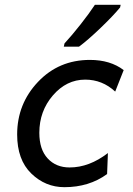

<svg xmlns="http://www.w3.org/2000/svg" viewBox="-20 -775 559 808"><path d="M251 12.7Q170.9 12.7 111.6 -44.9Q52.2 -102.5 52.2 -209Q52.2 -337.9 139.9 -430.4Q227.5 -522.9 358.4 -522.9Q444.3 -522.9 500.5 -480L464.8 -389.6Q410.6 -439.9 338.4 -439.9Q259.8 -439.9 202.6 -373.5Q145.5 -307.1 145.5 -216.3Q145.5 -146 180.7 -108.2Q215.8 -70.3 272.9 -70.3Q355.5 -70.3 434.1 -130.9L430.7 -42.5Q355 12.7 251 12.7ZM312.5 -578.6H248.5L251.5 -592.3Q282.2 -625.5 319.3 -672.6Q356.4 -719.7 379.4 -754.9H487.8L485.4 -743.7Q456.5 -708.5 403.3 -657.5Q350.1 -606.4 312.5 -578.6Z"/></svg>

Font: Cadman
Style: Italic
Weight: 400
Italic angle: -12°
Designer: Paul James MIller
Foundry: High-Logic / Made with FontCreator
Version: Version 2.114;March 28, 2021;FontCreator 13.0.0.2683 64-bit